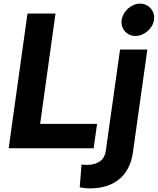

<svg xmlns="http://www.w3.org/2000/svg" viewBox="-20 -820 873 1062"><path d="M28 0H498L517 -135H202L287 -745H132ZM421 216C434 219 454 222 478 222C610 222 697 153 715 24L795 -546H644L565 16C558 64 522 92 461 92C453 92 442 92 431 90ZM653 -710C646 -662 681 -621 729 -621C777 -621 825 -662 832 -710C839 -758 803 -800 755 -800C707 -800 660 -758 653 -710Z"/></svg>

Font: Mluvka ExtraBold
Style: Italic
Weight: 800
Italic angle: -8°
Designer: Modified by Jiří Krblich, Original typeface by Gumpita Rahayu
Foundry: Gumpita Rahayu & Jiří Krblich
Version: Version 2.000;Glyphs 3.1.1 (3134)